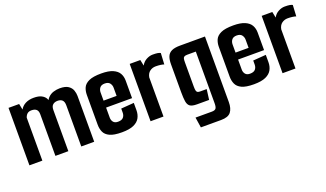

<svg xmlns="http://www.w3.org/2000/svg" viewBox="-66 -890 2508 1479"><g transform="rotate(-20 1188.0 -150.5)"><path d="M40 0V-471H127L137 -422Q152 -449 180.5 -463.5Q209 -478 248 -478Q288 -478 311 -466Q334 -454 344.5 -435.5Q355 -417 357 -396L335 -376Q343 -419 363 -440.5Q383 -462 409.5 -470Q436 -478 461 -478Q508 -478 531.5 -461.5Q555 -445 563 -421.5Q571 -398 571 -376V0H465V-337Q465 -367 451.5 -380Q438 -393 413 -393Q389 -393 374 -380Q359 -367 359 -337V0H253V-341Q253 -368 239.5 -380.5Q226 -393 199 -393Q177 -393 164.5 -382Q152 -371 146 -352V0Z M798 5Q732 5 698.5 -11Q665 -27 653 -54Q641 -81 641 -113V-358Q641 -391 653 -417.5Q665 -444 699.5 -460Q734 -476 801 -476Q861 -476 896 -460.5Q931 -445 945.5 -419Q960 -393 960 -360V-266L854 -259V-340Q854 -361 841.5 -377.5Q829 -394 800 -394Q772 -394 759.5 -378Q747 -362 747 -340V-133Q747 -112 759 -97Q771 -82 797 -82Q828 -82 841 -97.5Q854 -113 854 -136V-169L960 -177V-117Q960 -82 945 -54.5Q930 -27 895 -11Q860 5 798 5ZM653 -216V-273H960V-216Z M1033 0V-470H1120L1130 -421Q1145 -449 1171.5 -463Q1198 -477 1223 -477Q1250 -477 1264 -474.5Q1278 -472 1287 -467L1282 -375Q1271 -379 1253.5 -381.5Q1236 -384 1214 -384Q1187 -384 1166 -368.5Q1145 -353 1139 -321V0Z M1381 177 1368 92H1502Q1527 92 1535.5 80.5Q1544 69 1544 39V-385H1474Q1457 -385 1449 -380Q1441 -375 1439 -364.5Q1437 -354 1437 -336V-137Q1437 -114 1440 -103Q1443 -92 1450.5 -88.5Q1458 -85 1472 -85H1524L1513 0H1414Q1374 0 1357 -12.5Q1340 -25 1335.5 -53.5Q1331 -82 1331 -130V-358Q1331 -397 1341 -421.5Q1351 -446 1376 -458Q1401 -470 1446 -470H1650V67Q1650 120 1627.5 148.5Q1605 177 1547 177Z M1880 5Q1814 5 1780.5 -11Q1747 -27 1735 -54Q1723 -81 1723 -113V-358Q1723 -391 1735 -417.5Q1747 -444 1781.5 -460Q1816 -476 1883 -476Q1943 -476 1978 -460.5Q2013 -445 2027.5 -419Q2042 -393 2042 -360V-266L1936 -259V-340Q1936 -361 1923.5 -377.5Q1911 -394 1882 -394Q1854 -394 1841.5 -378Q1829 -362 1829 -340V-133Q1829 -112 1841 -97Q1853 -82 1879 -82Q1910 -82 1923 -97.5Q1936 -113 1936 -136V-169L2042 -177V-117Q2042 -82 2027 -54.5Q2012 -27 1977 -11Q1942 5 1880 5ZM1735 -216V-273H2042V-216Z M2115 0V-470H2202L2212 -421Q2227 -449 2253.5 -463Q2280 -477 2305 -477Q2332 -477 2346 -474.5Q2360 -472 2369 -467L2364 -375Q2353 -379 2335.5 -381.5Q2318 -384 2296 -384Q2269 -384 2248 -368.5Q2227 -353 2221 -321V0Z"/></g></svg>

Font: Smooch Sans
Style: Bold
Weight: 700
Designer: Robert E. Leuschke
Foundry: Robert E. Leuschke
Version: Version 1.010